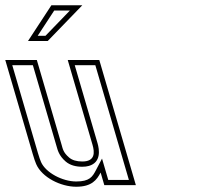

<svg xmlns="http://www.w3.org/2000/svg" viewBox="-146 -704 838 730"><path d="M236.6 -48 250.6 0H370.6L231.5 -476H111.5L205.6 -154C214.4 -124 216.1 -90 166.8 -90C145.2 -90 128.5 -95 116.8 -105C94.2 -124.4 92.8 -137.9 88.1 -154L-6 -476H-126L-21.4 -118C-16.5 -101.3 -12.2 -88.7 -8.4 -80C13.8 -29.1 85.3 6 143.7 6C203 6 222 -20.1 236.6 -48ZM-39.6 -548H35.4L166.9 -684H49.4ZM218.9 -57.3C205.8 -32.3 195.1 -14 143.7 -14C91.4 -14 27.7 -47.5 10 -88C6.8 -95.3 2.6 -107.4 -2.2 -123.6L-99.3 -456H-21L68.9 -148.4C73.1 -134.3 77.5 -112.4 103.8 -89.8C120.3 -75.7 142.3 -70 166.8 -70C176.1 -70 184.4 -71 192.1 -73.2C239.4 -86.8 231.9 -135.4 224.8 -159.6L138.2 -456H216.5L344 -20H265.6L241.9 -101.1ZM-2.6 -568 60.2 -664H119.8L27 -568Z"/></svg>

Font: Din Kursivschrift
Style: BreitLeftGho
Weight: 400
Version: Version 1.089